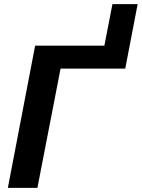

<svg xmlns="http://www.w3.org/2000/svg" viewBox="-20 -909 686 929"><path d="M485 -688 524 -889H646L586 -577H273L161 0H18L150 -688Z"/></svg>

Font: Libra Sans Modern
Style: Bold Italic
Weight: 700
Italic angle: -12°
Foundry: Stefan Peev, Context Ltd
Version: Version 1.000